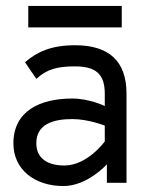

<svg xmlns="http://www.w3.org/2000/svg" viewBox="-20 -614 482 645"><path d="M389 -594H75V-522H389ZM64 -405 102 -349C138 -382 173 -391 232 -391C301 -391 332 -366 332 -299V-258C332 -258 280 -283 223 -283C114 -283 25 -241 25 -132C25 -45 96 11 193 11C274 11 339 -62 339 -62V0H405V-299C405 -410 345 -462 232 -462C152 -462 105 -440 64 -405ZM196 -58C141 -58 102 -81 102 -133C102 -197 159 -214 223 -214C277 -214 332 -192 332 -192V-139C332 -139 274 -58 196 -58Z"/></svg>

Font: Charger
Style: Regular
Weight: 400
Designer: Jasper
Foundry: Cannot Into Space Fonts
Version: Version 0.98